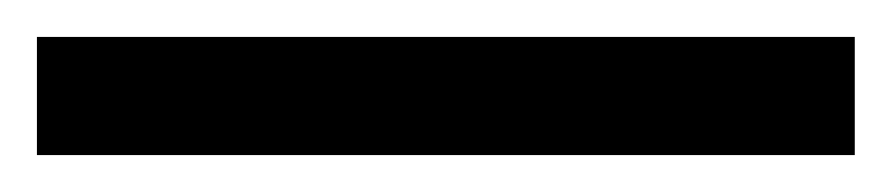

<svg xmlns="http://www.w3.org/2000/svg" viewBox="-24 -844 483 104"><path d="M439 -760H-4V-824H439Z"/></svg>

Font: Noto Sans Myanmar ExtraCondensed
Style: Regular
Weight: 400
Width: 2
Designer: Monotype Design Team
Foundry: Monotype Imaging Inc.
Version: Version 2.107; ttfautohint (v1.8.4.7-5d5b)